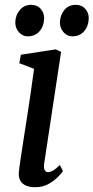

<svg xmlns="http://www.w3.org/2000/svg" viewBox="-20 -773 391 803"><path d="M127 10Q104.7 10 88.6 3.1Q72.5 -3.9 64.7 -17.9Q57 -31.9 58.9 -53.3Q60.9 -73.7 66.2 -108.5Q71.5 -143.4 78.3 -188.2Q85.2 -232.9 93.1 -283.3Q101 -333.6 108.5 -385.3Q116 -437 122.5 -485.1L60.7 -508.7L67.3 -544.1L213.1 -566.6L235.5 -556L164.7 -88.8Q161.9 -70.8 166.8 -62Q171.8 -53.1 180 -53.1Q190.2 -53.1 201.8 -59.7Q213.3 -66.2 230.3 -82.8L243.3 -57.2Q238.5 -50.1 223.2 -33.9Q207.8 -17.8 183.5 -3.9Q159.1 10 127 10ZM95.6 -621Q74.1 -621 58.8 -638.7Q43.5 -656.4 44 -680.1Q45 -710.7 63.5 -731.8Q82 -752.8 109.8 -752.8Q135.9 -752.8 150.4 -735.9Q164.9 -718.9 164.5 -696.1Q164.2 -664.6 145.8 -642.8Q127.5 -621 95.6 -621ZM282.2 -621Q260.7 -621 245.4 -638.7Q230.1 -656.4 230.6 -680.1Q231.6 -710.7 249.6 -731.8Q267.6 -752.8 296.1 -752.8Q321.9 -752.8 336.8 -735.9Q351.6 -718.9 351.1 -696.1Q350.6 -664.6 332.2 -642.8Q313.8 -621 282.2 -621Z"/></svg>

Font: Merriweather 7pt Light
Style: Italic
Weight: 300
Italic angle: -7.8°
Designer: Eben Sorkin
Foundry: Eben Sorkin
Version: Version 2.200;gftools[0.9.31]